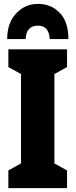

<svg xmlns="http://www.w3.org/2000/svg" viewBox="-20 -968 390 988"><path d="M17 -767H112Q115 -836 175 -836Q232 -836 236 -767H332Q332 -856 287.5 -902Q243 -948 175 -948Q109 -948 63 -899Q17 -850 17 -767ZM325 -91 260 -127V-587L325 -623V-714H23V-623L88 -587V-127L23 -91V0H325Z"/></svg>

Font: Noto Sans Display Condensed Black
Style: Regular
Weight: 900
Width: 3
Designer: Monotype Design team
Foundry: Monotype Imaging Inc.
Version: 1.000